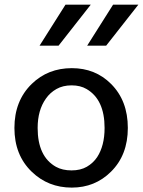

<svg xmlns="http://www.w3.org/2000/svg" viewBox="-20 -812 624 839"><path d="M43 -252.9Q43 -371.6 118.7 -445.3Q189.5 -514.2 293.9 -514.2Q396.5 -514.2 465.3 -445.3Q538.6 -372.1 538.6 -252.9Q538.6 -134.3 464.8 -61.5Q395 7.8 293.5 7.8Q190.4 7.8 118.7 -61.5Q43 -134.3 43 -252.9ZM144.5 -252.9Q144.5 -127.9 224.6 -83Q252.9 -67.4 292.5 -67.4Q332 -67.4 359.4 -83.3Q386.7 -99.1 404.3 -125Q437 -174.8 437 -252.9Q437 -377 358.4 -422.9Q331.1 -439 293 -439Q254.9 -439 226.8 -423.1Q198.7 -407.2 180.7 -381.3Q144.5 -330.6 144.5 -252.9ZM474.1 -791.5H584.5L443.8 -612.3H360.8ZM266.1 -791.5H376.5L235.8 -612.3H152.8Z"/></svg>

Font: Inder
Style: Regular
Weight: 400
Designer: Irina Smirnova
Foundry: Irina Smirnova
Version: Version 1.001